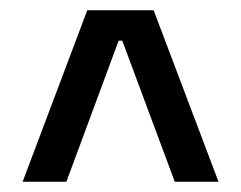

<svg xmlns="http://www.w3.org/2000/svg" viewBox="-20 -659 468 373"><path d="M149.5 -639H278.5L404.5 -306H319.5L217.5 -580H210.5L109 -306H24Z"/></svg>

Font: Anek Gujarati Medium
Style: Regular
Weight: 500
Designer: Mrunmayee Ghaisas (Gujarati), Yesha Goshar (Latin)
Foundry: Ek Type
Version: Version 1.003